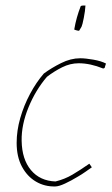

<svg xmlns="http://www.w3.org/2000/svg" viewBox="-20 -666 403 692"><path d="M179 6Q141 7 109.5 -11.5Q78 -30 59 -65.5Q40 -101 40 -151Q40 -195 53 -240.5Q66 -286 88.5 -328Q111 -370 138 -401Q165 -421 200 -438.5Q235 -456 269 -456Q288 -456 316.5 -451Q345 -446 362 -437L360 -431L357 -421L352 -419Q305 -438 264 -438Q233 -438 204 -423.5Q175 -409 149 -389Q108 -341 82.5 -278.5Q57 -216 58 -159Q59 -92 91.5 -53Q124 -14 180 -12Q213 -20 241 -36.5Q269 -53 302 -76L311 -63Q301 -56 287.5 -46.5Q274 -37 260 -29Q237 -15 214.5 -4.5Q192 6 179 6ZM248 -559V-562Q255 -603 271 -644Q274 -646 279 -646Q284 -646 288 -646Q287 -627 282 -601.5Q277 -576 274 -570Q273 -568 269 -561.5Q265 -555 265 -555Q263 -555 258 -556Q253 -557 248 -559Z"/></svg>

Font: Labrada Thin
Style: Italic
Weight: 100
Italic angle: -7°
Designer: Mercedes Jáuregui
Foundry: Omnibus-Type Team
Version: Version 1.000; ttfautohint (v1.8.4.7-5d5b)